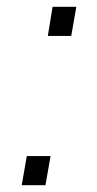

<svg xmlns="http://www.w3.org/2000/svg" viewBox="-20 -546 286 566"><path d="M121 -440 135 -526H205L190 -440ZM44 0 59 -86H129L114 0Z"/></svg>

Font: Archivo SemiCondensed ExtraLight
Style: Italic
Weight: 250
Width: 4
Italic angle: -10°
Designer: Hector Gatti
Foundry: Omnibus-Type
Version: Version 2.001